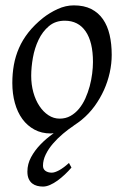

<svg xmlns="http://www.w3.org/2000/svg" viewBox="-20 -477 462 715"><path d="M326.2 -246.1Q326.2 -320.8 298.8 -360.4Q271.5 -399.9 221.2 -399.9Q186 -399.9 162.1 -379.6Q138.2 -359.4 123.5 -328.6Q108.9 -297.9 102.5 -262Q96.2 -226.1 96.2 -194.8Q96.2 -162.1 104.2 -133.1Q112.3 -104 126.7 -82.3Q141.1 -60.5 160.4 -47.9Q179.7 -35.2 202.1 -35.2Q224.6 -35.2 242.4 -45.2Q260.3 -55.2 274.2 -72Q288.1 -88.9 297.9 -110.6Q307.6 -132.3 314 -155.8Q320.3 -179.2 323.2 -202.6Q326.2 -226.1 326.2 -246.1ZM179.7 19Q174.3 20 168.9 20Q134.8 20 108.2 5.6Q81.5 -8.8 63.2 -33.9Q44.9 -59.1 35.4 -93.5Q25.9 -127.9 25.9 -168Q25.9 -203.1 31.7 -235.6Q37.6 -268.1 50.8 -298.3Q64 -328.6 85.9 -356.4Q107.9 -384.3 140.1 -410.2Q165 -429.7 194.8 -443.4Q224.6 -457 254.9 -457Q293 -457 319.8 -443.4Q346.7 -429.7 363.5 -405.3Q380.4 -380.9 388.2 -347.2Q396 -313.5 396 -272.9Q396 -240.2 388.7 -206.8Q381.3 -173.3 367.2 -141.8Q353 -110.4 332.3 -81.8Q311.5 -53.2 284.2 -30.8Q271.5 -20.5 257.3 -11.2Q255.9 -10.3 254.4 -9.3H254.9Q234.9 3.9 214.4 21.2Q193.8 38.6 177.2 57.9Q160.6 77.1 150.4 98.1Q140.1 119.1 140.1 140.1Q140.1 152.8 149.4 159.4Q158.7 166 172.9 166Q183.6 166 200 157.2Q216.3 148.4 236.8 129.9L246.1 147Q234.9 160.2 221.4 172.9Q208 185.5 194.1 195.6Q180.2 205.6 166.3 211.7Q152.3 217.8 140.1 217.8Q128.9 217.8 118.4 215.1Q107.9 212.4 99.9 206.1Q91.8 199.7 86.9 189Q82 178.2 82 162.1Q82 133.8 95.7 108.4Q109.4 83 130.9 60.8Q152.3 38.6 178.7 20Q179.2 19.5 179.7 19Z"/></svg>

Font: Akkhara
Style: Italic
Weight: 400
Italic angle: -7°
Designer: J. Victor Gaultney
Version: Version 1.00 June 13, 2006, initial release